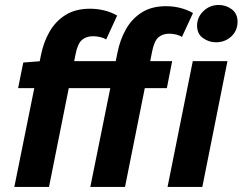

<svg xmlns="http://www.w3.org/2000/svg" viewBox="-20 -737 957 757"><path d="M36.5 0 141.3 -518.8Q151.3 -569.9 175 -611.4Q198.7 -653 238.1 -677.8Q277.4 -702.6 334.6 -702.6Q363.9 -702.6 391.5 -695.8Q419 -688.9 441.9 -675.6L398.6 -581.5Q390.6 -587 376 -590.6Q361.4 -594.2 347.4 -594.2Q320.4 -594.2 303.3 -579.7Q286.2 -565.3 278 -523.7L173.2 0ZM336.1 0 443 -528.8Q453 -579.9 476.4 -621.4Q499.8 -663 538.8 -687.8Q577.7 -712.6 634.5 -712.6Q663.5 -712.6 690.8 -705.7Q718.1 -698.8 740.8 -685.6L697.5 -591.5Q689.6 -597 675.3 -600.6Q660.9 -604.2 647.4 -604.2Q621.1 -604.2 604.5 -589.7Q587.9 -575.3 579.7 -533.7L472.9 0ZM51.3 -389.4 71.8 -490.5 144.2 -496.1H658.8L637.9 -389.4ZM640.6 0 740.1 -496H876.8L777.7 0ZM831.1 -570.3Q803.5 -570.3 780.2 -587Q757 -603.6 757 -636.2Q757 -669.1 782.1 -693.3Q807.2 -717.4 842.4 -717.4Q870.9 -717.4 893.8 -700.4Q916.6 -683.3 916.6 -651.2Q916.6 -616.2 892 -593.3Q867.4 -570.3 831.1 -570.3Z"/></svg>

Font: Source Sans Variable
Style: Italic
Weight: 200
Italic angle: -11°
Designer: Paul D. Hunt
Foundry: Adobe Systems Incorporated
Version: Version 3.006;hotconv 1.0.111;makeotfexe 2.5.65597